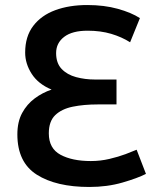

<svg xmlns="http://www.w3.org/2000/svg" viewBox="-20 -728 629 763"><path d="M335 15Q203 15 126 -34Q49 -83 49 -194Q49 -244 68 -279Q87 -314 118 -337Q149 -360 185 -372Q132 -394 106 -434.5Q80 -475 80 -519Q80 -583 112 -625Q144 -667 199.5 -687.5Q255 -708 327 -708Q394 -708 448 -693Q502 -678 536 -656L497 -560Q464 -581 422 -593.5Q380 -606 328 -606Q267 -606 235 -581.5Q203 -557 203 -517Q203 -477 225 -454Q247 -431 282.5 -421.5Q318 -412 357 -412H443V-313H368Q313 -313 269 -304Q225 -295 199.5 -270.5Q174 -246 174 -198Q174 -138 220.5 -113Q267 -88 341 -88Q379 -88 415 -96.5Q451 -105 479 -115.5Q507 -126 523 -133L560 -37Q527 -20 466.5 -2.5Q406 15 335 15Z"/></svg>

Font: Ubuntu Sans SemiBold
Style: Regular
Weight: 600
Designer: Dalton Maag Ltd
Foundry: Dalton Maag Ltd
Version: Version 1.006; ttfautohint (v1.8.4.7-5d5b)